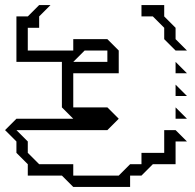

<svg xmlns="http://www.w3.org/2000/svg" viewBox="-20 -695 773 760"><path d="M540 -630V-675H630V-630L675 -585V-540L720 -495H675L630 -540V-585L585 -630ZM270 -450H405V-495H315ZM675 -405V-450L720 -405ZM675 -315V-360L720 -315ZM675 -225V-270L720 -225ZM90 0V-45L45 -90V-135L0 -180L45 -225H270L225 -270V-450H45V-630H90L135 -675H180L135 -630V-585H90V-495H270V-540H405L450 -495V-405H270V-270H405L450 -225L405 -180H45L90 -135V-90L135 -45H270V0H450L495 -45H540V-90H630V-180H675L720 -135H675V-45H585L540 0H495V45H270L225 0Z"/></svg>

Font: Rubik Iso
Style: Regular
Weight: 400
Designer: Hubert and Fischer, NaN
Foundry: Hubert and Fischer, NaN
Version: Version 2.200